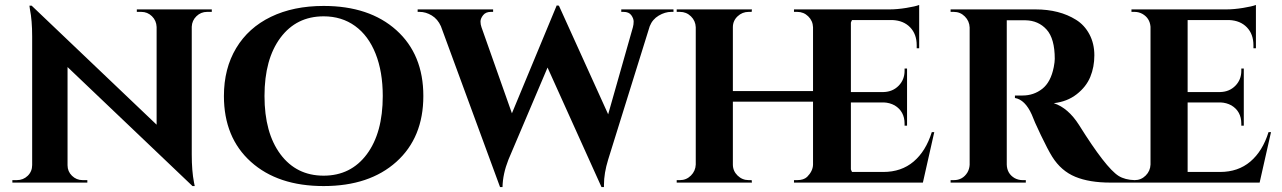

<svg xmlns="http://www.w3.org/2000/svg" viewBox="-20 -738 5182 776"><path d="M817 -690Q792 -690 774 -672.5Q756 -655 755 -630V-114Q755 -47 764 -1L767 14H758L253 -467V-70Q253 -45 271 -27.5Q289 -10 314 -10H333V0H30V-10H48Q74 -10 92 -27.5Q110 -45 110 -71V-590Q110 -656 101 -700L99 -715H108L613 -234V-629Q612 -655 594 -672.5Q576 -690 551 -690H533V-700H836V-690Z M1288 -714Q1473 -714 1582 -616Q1691 -518 1691 -350Q1691 -182 1582 -84Q1473 14 1288 14Q1103 14 994 -84Q885 -182 885 -350Q885 -461 934.5 -543.5Q984 -626 1075 -670Q1166 -714 1288 -714ZM1527 -350Q1527 -448 1498 -521Q1469 -594 1415 -633Q1361 -672 1288 -672Q1178 -672 1113.5 -585.5Q1049 -499 1049 -350Q1049 -201 1113.5 -114.5Q1178 -28 1288 -28Q1398 -28 1462.5 -114.5Q1527 -201 1527 -350Z M2702 -690H2693Q2668 -690 2642.5 -675Q2617 -660 2606 -632L2438 -93Q2421 -38 2421 9Q2421 14 2421 18H2411L2193 -465L2035 -93Q2012 -35 2011 18H2001L1762 -632Q1749 -661 1725 -675.5Q1701 -690 1676 -690H1668V-700H1973V-690H1964Q1943 -690 1932.5 -676.5Q1922 -663 1922 -651Q1922 -639 1926 -628L2049 -280L2230 -716L2239 -715L2438 -276L2538 -628Q2541 -639 2541 -651Q2541 -663 2531.5 -676.5Q2522 -690 2500 -690H2491V-700H2702Z M3202 -10Q3228 -10 3242 -23Q3265 -46 3266 -72V-327H2942V-73Q2942 -47 2961 -28.5Q2980 -10 3006 -10H3018L3019 0H2715V-10H2728Q2754 -10 2772.5 -28.5Q2791 -47 2792 -73V-628Q2791 -654 2772.5 -672Q2754 -690 2728 -690H2715V-700H3019L3018 -690H3006Q2980 -690 2961 -672Q2942 -654 2942 -628V-370H3266V-628Q3265 -654 3246.5 -672Q3228 -690 3202 -690H3189V-700H3493V-690H3480Q3454 -690 3435 -671.5Q3416 -653 3416 -627V-73Q3416 -47 3435 -28.5Q3454 -10 3480 -10H3493V0H3189V-10Z M3205 -10Q3231 -10 3249.5 -28.5Q3268 -47 3269 -73V-630Q3266 -665 3236 -682Q3221 -690 3205 -690H3192V-700H3575Q3606 -700 3643 -706Q3680 -712 3695 -718V-543H3685V-555Q3685 -600 3658.5 -627.5Q3632 -655 3587 -657H3419V-366H3551Q3588 -367 3612 -391.5Q3636 -416 3636 -452V-461H3646V-230H3636V-238Q3636 -288 3596 -312Q3576 -323 3552 -324H3419V-43H3550Q3623 -43 3672.5 -85Q3722 -127 3746 -204H3756L3710 0H3192V-10Z M4095 -656H4052Q4050 -656 4049 -656V-73Q4050 -36 4081 -18Q4096 -10 4113 -10H4126V0H3822V-10H3835Q3871 -10 3890 -41Q3898 -55 3899 -72V-627Q3898 -653 3879.5 -671.5Q3861 -690 3835 -690H3822V-700H4165Q4262 -700 4329 -658Q4363 -637 4383 -599.5Q4403 -562 4403 -514.5Q4403 -467 4386.5 -427Q4370 -387 4331.5 -357Q4293 -327 4239 -321Q4297 -302 4341 -233Q4449 -60 4501 -27Q4527 -11 4566 -10V0H4468Q4383 0 4326 -23.5Q4269 -47 4233 -104Q4215 -133 4187 -191.5Q4159 -250 4150 -275Q4123 -335 4082 -342V-352H4113Q4158 -352 4192.5 -379Q4227 -406 4239 -467Q4243 -488 4243 -500Q4243 -582 4210 -618.5Q4177 -655 4125 -656Q4115 -656 4095 -656Z M4566 -10Q4592 -10 4610.5 -28.5Q4629 -47 4630 -73V-630Q4627 -665 4597 -682Q4582 -690 4566 -690H4553V-700H4936Q4967 -700 5004 -706Q5041 -712 5056 -718V-543H5046V-555Q5046 -600 5019.5 -627.5Q4993 -655 4948 -657H4780V-366H4912Q4949 -367 4973 -391.5Q4997 -416 4997 -452V-461H5007V-230H4997V-238Q4997 -288 4957 -312Q4937 -323 4913 -324H4780V-43H4911Q4984 -43 5033.5 -85Q5083 -127 5107 -204H5117L5071 0H4553V-10Z"/></svg>

Font: Cinzel Decorative
Style: Bold
Weight: 700
Version: Version 1.002;PS 001.002;hotconv 1.0.56;makeotf.lib2.0.21325